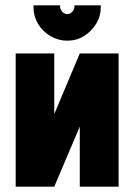

<svg xmlns="http://www.w3.org/2000/svg" viewBox="-20 -701 503 722"><path d="M359 -681H260V-676Q260 -666 252 -657Q244 -648 233 -648Q222 -648 214 -657Q206 -666 206 -676V-681H106V-673Q106 -640 123 -611.5Q140 -583 169.5 -565.5Q199 -548 233 -548Q268 -548 296 -565.5Q324 -583 341.5 -611.5Q359 -640 359 -673ZM184 -500H39V1H184L280 -225V1H426V-500H280L184 -272Z"/></svg>

Font: Advent Pro ExtraBold
Style: Regular
Weight: 800
Designer: VivaRado, Andreas Kalpakidis
Foundry: VivaRado, Andreas Kalpakidis
Version: Version 3.000